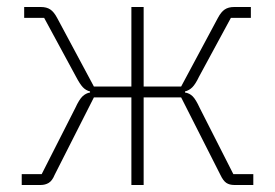

<svg xmlns="http://www.w3.org/2000/svg" viewBox="-20 -528 785 548"><path d="M42 0V-31H99L195 -220Q206 -244 215.5 -253Q225 -262 237 -264V-267Q225 -270 216.5 -279Q208 -288 197 -309L106 -477H49V-508H97Q113 -508 123.5 -501Q134 -494 143 -477L248 -281H355V-508H390V-281H497L602 -477Q611 -494 621.5 -501Q632 -508 648 -508H696V-477H639L548 -309Q538 -288 529 -279Q520 -270 508 -267V-264Q521 -262 530 -253Q539 -244 550 -220L646 -31H703V0H649Q635 0 626 -6Q617 -12 609 -29L497 -250H390V0H355V-250H248L136 -29Q129 -12 119 -6Q109 0 96 0Z"/></svg>

Font: IBM Plex Sans ExtraLight
Style: Regular
Weight: 250
Designer: Mike Abbink, Paul van der Laan, Pieter van Rosmalen
Foundry: Bold Monday
Version: Version 3.201